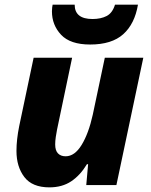

<svg xmlns="http://www.w3.org/2000/svg" viewBox="-20 -798 652 828"><path d="M193 10Q119 10 85 -34.5Q51 -79 51 -147Q51 -196 63 -255L125 -549H291L226 -239Q223 -224 220.5 -207Q218 -190 218 -175Q218 -149 230 -136.5Q242 -124 263 -124Q302 -124 332 -173Q362 -222 380 -303L432 -549H598L482 0H352L360 -90H355Q326 -42 287 -16Q248 10 193 10ZM369 -606Q283 -606 243.5 -648Q204 -690 204 -749Q204 -759 205 -766Q206 -773 207 -778H302Q302 -716 379 -716Q415 -716 440 -729Q465 -742 476 -778H575Q561 -695 511.5 -650.5Q462 -606 369 -606Z"/></svg>

Font: Noto Sans ExtraBold
Style: Italic
Weight: 800
Italic angle: -12°
Designer: Monotype Design Team
Foundry: Monotype Imaging Inc.
Version: Version 2.013; ttfautohint (v1.8.4.7-5d5b)